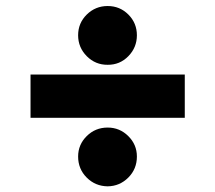

<svg xmlns="http://www.w3.org/2000/svg" viewBox="-20 -623 733 654"><path d="M609.4 -369.1V-221.7H84V-369.1ZM346.7 -402.3Q305.2 -401.9 275.6 -431.6Q246.1 -461.4 246.1 -502.9Q246.1 -544.4 275.6 -573.5Q305.2 -602.5 346.7 -602.5Q388.2 -602.5 417.2 -573.5Q446.3 -544.4 446.3 -502.9Q446.3 -461.4 417.2 -431.6Q388.2 -401.9 346.7 -402.3ZM346.7 11.7Q304.7 11.2 275.4 -18.1Q246.1 -47.4 246.1 -89.8Q246.1 -130.4 275.4 -159.4Q304.7 -188.5 346.7 -188.5Q387.7 -188.5 417 -159.4Q446.3 -130.4 446.3 -89.8Q446.3 -47.4 417 -18.1Q387.7 11.2 346.7 11.7Z"/></svg>

Font: Inter Black
Style: Regular
Weight: 900
Designer: Rasmus Andersson
Foundry: rsms
Version: Version 4.000;git-a52131595